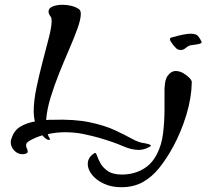

<svg xmlns="http://www.w3.org/2000/svg" viewBox="-20 -567 902 803"><path d="M74 78Q54 78 39.5 62.5Q25 47 25 28Q25 22 26 19Q36 -19 63 -36Q90 -53 126 -59Q121 -79 121 -102Q121 -145 132.5 -200Q144 -255 158.5 -310Q173 -365 184.5 -410Q196 -455 196 -479Q196 -493 192 -497Q183 -509 183 -519Q183 -533 200.5 -540Q218 -547 241 -547Q260 -547 278.5 -542.5Q297 -538 310 -529Q318 -523 318 -509Q318 -487 304.5 -449Q291 -411 270 -362.5Q249 -314 228 -262Q207 -210 191.5 -159Q176 -108 173 -65Q180 -66 186.5 -66Q193 -66 200 -66Q292 -69 355.5 -55.5Q419 -42 461.5 -22Q504 -2 533 14Q562 30 585 32Q611 37 611 42Q611 45 604 48Q582 60 560 60Q530 60 492.5 43.5Q455 27 393 9Q365 1 328.5 -6.5Q292 -14 252 -14Q234 -14 216 -12Q198 -10 180 -6Q183 6 189 13Q192 18 183 18Q174 18 157 -1Q132 6 103 22Q89 30 89 40Q89 47 92.5 54Q96 61 96 67Q96 73 87 76Q79 78 74 78ZM736 -358Q723 -358 716.5 -365.5Q710 -373 705 -378Q702 -383 696.5 -390Q691 -397 691 -403Q691 -409 697 -410Q752 -426 777 -426Q800 -426 808 -416.5Q816 -407 823 -393Q826 -385 807 -382Q788 -379 774 -377Q764 -373 755.5 -365.5Q747 -358 736 -358ZM487 216Q446 216 414 201Q382 186 364.5 163.5Q347 141 347 119Q347 90 376 73Q381 70 385.5 83.5Q390 97 400 115.5Q410 134 431 148.5Q452 163 490 163Q537 163 575.5 142Q614 121 636 78Q656 40 662 -9.5Q668 -59 668 -110V-170Q666 -228 680.5 -249Q695 -270 715 -270Q731 -270 746.5 -261Q762 -252 772.5 -241Q783 -230 782 -222Q781 -158 759.5 -87Q738 -16 705 45Q678 95 647 134Q616 173 577.5 194.5Q539 216 487 216Z"/></svg>

Font: Grechen Fuemen
Style: Regular
Weight: 400
Designer: Robert E. Leuschke
Foundry: Robert E. Leuschke
Version: Version 1.010; ttfautohint (v1.8.3)